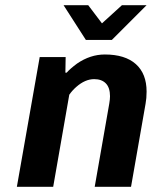

<svg xmlns="http://www.w3.org/2000/svg" viewBox="-20 -720 615 740"><path d="M133 -500H233L232 -440H237Q250 -455 277 -475Q328 -510 384 -510Q462 -510 503.5 -473Q545 -436 545 -367Q545 -341 541 -320L485 0H345L401 -320Q404 -337 404 -349Q404 -382 388 -398.5Q372 -415 343 -415Q308 -415 274 -385Q259 -372 247 -355L185 0H45ZM311 -566 225 -700H320L373 -630L450 -700H545L411 -566Z"/></svg>

Font: Scada
Style: Bold Italic
Weight: 700
Italic angle: -10°
Version: Version 4.000